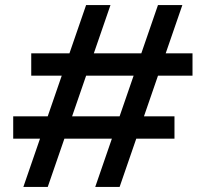

<svg xmlns="http://www.w3.org/2000/svg" viewBox="-20 -736 810 756"><path d="M602 -716H698L451 0H355ZM32 -278H667V-190H32ZM319 -716H415L168 0H72ZM103 -526H738V-438H103Z"/></svg>

Font: Uncut Sans Variable
Style: Regular
Weight: 400
Designer: Kasper Nordkvist
Foundry: UNCUT.wtf
Version: Version 1.304;Glyphs 3.2 (3246)